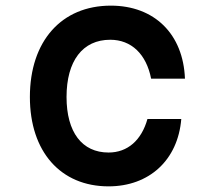

<svg xmlns="http://www.w3.org/2000/svg" viewBox="-20 -644 740 681"><path d="M365 17C509 17 611 -76 623 -222H503C482 -147 433 -103 365 -103C271 -103 216 -175 216 -300C216 -428 273 -503 371 -503C446 -503 499 -452 516 -365H636C630 -523 528 -624 373 -624C198 -624 86 -498 86 -300C86 -106 195 17 365 17Z"/></svg>

Font: Martian Mono Std Md
Style: Regular
Weight: 500
Monospace: yes
Designer: Roman Shamin
Foundry: Evil Martians
Version: Version 1.000